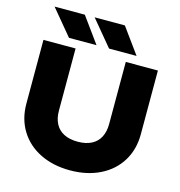

<svg xmlns="http://www.w3.org/2000/svg" viewBox="-138 -1096 1156 1235"><g transform="rotate(15 440.0 -479.0)"><path d="M439.4 -174.2Q494.5 -174.2 531.7 -193.5Q568.9 -212.9 587.7 -249.2Q606.6 -285.5 606.6 -336.3V-750H820.5V-325.4Q820.5 -224.2 772.9 -146.6Q725.3 -69 638.8 -26.2Q552.2 16.6 439.4 16.6Q326.6 16.6 240.1 -26.2Q153.6 -69 106 -146.6Q58.4 -224.2 58.4 -325.4V-750H272.3V-336.3Q272.3 -285.5 291.2 -249.2Q310 -212.9 347.7 -193.5Q385.4 -174.2 439.4 -174.2ZM663.7 -805.2H480.3L338.9 -975.3H540.1ZM396.9 -805.2H213.5L72.1 -975.3H273.6Z"/></g></svg>

Font: Unbounded Variable
Style: Regular
Weight: 400
Designer: Luke Prowse, Jean-Baptiste Morizot, Fátima Lázaro, Florian Runge
Foundry: NaN
Version: Version 1.600;FEAKit 1.0